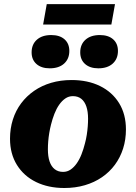

<svg xmlns="http://www.w3.org/2000/svg" viewBox="-20 -918 673 951"><path d="M400.8 -207.8Q406.4 -228.4 409.7 -249.6Q413 -270.8 414.6 -291.1Q416.2 -311.4 416.2 -330Q416.2 -365.6 407.7 -390.5Q399.2 -415.4 382.6 -428.6Q366 -441.8 341 -441.8Q320.4 -441.8 303.6 -430.3Q286.8 -418.8 273.2 -399.4Q259.6 -380 249.6 -354.4Q239.6 -328.8 232.6 -300.6Q227.4 -280 223.9 -258.8Q220.4 -237.6 218.8 -217.3Q217.2 -197 217.2 -178.4Q217.2 -142.8 225.7 -117.9Q234.2 -93 251.1 -79.8Q268 -66.6 292.4 -66.6Q313 -66.6 329.8 -78.1Q346.6 -89.6 360.2 -109Q373.8 -128.4 383.8 -154Q393.8 -179.6 400.8 -207.8ZM29.6 -230.8Q29.6 -281.2 43.7 -325.7Q57.8 -370.2 84.6 -406.1Q111.4 -442 149 -468Q186.6 -494 233.4 -507.8Q280.2 -521.6 334.8 -521.6Q415 -521.6 475.4 -491.9Q535.8 -462.2 569.8 -407.3Q603.8 -352.4 603.8 -276.8Q603.8 -226.4 589.7 -182.1Q575.6 -137.8 549.1 -101.9Q522.6 -66 485 -40.2Q447.4 -14.4 400.3 -0.6Q353.2 13.2 298.6 13.2Q219.4 13.2 158.8 -16.3Q98.2 -45.8 63.9 -101Q29.6 -156.2 29.6 -230.8ZM226.4 -579.6Q271.6 -579.6 297.5 -603Q323.4 -626.4 323.4 -665.8Q323.4 -702.2 299.6 -723.3Q275.8 -744.4 233.6 -744.4Q188.4 -744.4 162.5 -721.2Q136.6 -698 136.6 -658.6Q136.6 -622.2 160.7 -600.9Q184.8 -579.6 226.4 -579.6ZM467.2 -579.6Q512.4 -579.6 538.3 -603Q564.2 -626.4 564.2 -665.8Q564.2 -702.2 540.4 -723.3Q516.6 -744.4 474.4 -744.4Q429.2 -744.4 403.3 -721.2Q377.4 -698 377.4 -658.6Q377.4 -622.2 401.5 -600.9Q425.6 -579.6 467.2 -579.6ZM211.6 -897.6H549.6L531.6 -796.6H193.6Z"/></svg>

Font: Roboto Serif 20pt
Style: Italic
Weight: 400
Italic angle: -10°
Designer: Greg Gazdowicz
Foundry: Commercial Type
Version: Version 1.008